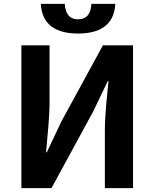

<svg xmlns="http://www.w3.org/2000/svg" viewBox="-20 -976 801 996"><path d="M91 0H247L463 -397L539 -555H543C535 -475 524 -382 524 -297V0H670V-741H514L298 -345L223 -186H219C225 -263 237 -361 237 -445V-741H91ZM385 -802C524 -802 574 -869 578 -956H454C452 -908 432 -876 385 -876C338 -876 319 -908 316 -956H192C196 -869 246 -802 385 -802Z"/></svg>

Font: Noto Sans Mono CJK HK
Style: Bold
Weight: 700
Designer: Ryoko NISHIZUKA 西塚涼子 (kana, bopomofo & ideographs); Paul D. Hunt (Latin, Greek & Cyrillic); Sandoll Communications 산돌커뮤니
Foundry: Adobe
Version: Version 2.004;hotconv 1.0.118;makeotfexe 2.5.65603